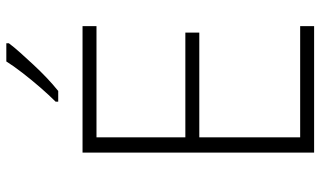

<svg xmlns="http://www.w3.org/2000/svg" viewBox="-218 -770 989 592"><g transform="rotate(-90 276.0 -474.5)"><path d="M491 0H101V-714H491V-671H148V-397H471V-354H148V-43H491ZM438 -941Q426 -925 408.5 -905.5Q391 -886 371.5 -865Q352 -844 331.5 -824.5Q311 -805 291 -789H258V-797Q278 -817 301.5 -844Q325 -871 347 -899.5Q369 -928 382 -949H438Z"/></g></svg>

Font: Noto Sans Syriac Eastern ExtraLight
Style: Regular
Weight: 250
Designer: Patrick Giasson and the Monotype Design Team
Foundry: Monotype Imaging Inc.
Version: Version 3.001